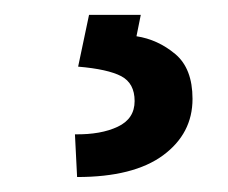

<svg xmlns="http://www.w3.org/2000/svg" viewBox="-20 -23 308 259"><path d="M100.1 -2.9H169.9L164.1 25.9Q192.9 30.3 216.3 49.8Q239.7 69.3 239.7 110.4Q239.7 157.2 200 186.5Q160.2 215.8 84 215.8L81.1 158.2Q116.2 158.7 138.9 147.9Q161.6 137.2 161.6 113.3Q161.6 89.4 143.6 79.8Q125.5 70.3 85.4 66.9Z"/></svg>

Font: Inter Cardless Tabular
Style: Regular
Weight: 400
Designer: Rasmus Andersson
Foundry: rsms
Version: Version 4.000;git-4fc901f